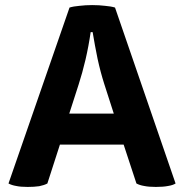

<svg xmlns="http://www.w3.org/2000/svg" viewBox="-20 -738 732 762"><path d="M521.5 -9.8Q534.2 -2.9 551.8 0Q570.3 3.9 598.6 3.9Q627.9 3.9 647.5 0Q666 -2.9 676.8 -9.8Q596.7 -242.2 436.5 -708Q420.9 -712.9 397.5 -714.8Q374 -717.8 345.7 -717.8Q319.3 -717.8 294.9 -714.8Q271.5 -712.9 255.9 -708Q175.8 -475.6 13.7 -9.8Q26.4 -2.9 43.9 0Q61.5 3.9 89.8 3.9Q115.2 3.9 135.7 1Q155.3 -2.9 168 -9.8Q184.6 -61.5 217.8 -164.1Q281.2 -164.1 470.7 -164.1Q483.4 -126 521.5 -9.8ZM254.9 -287.1Q264.6 -315.4 292 -402.3Q306.6 -447.3 319.3 -501Q332 -555.7 339.8 -610.4Q342.8 -610.4 347.7 -610.4Q356.4 -557.6 367.2 -504.9Q378.9 -451.2 393.6 -405.3Q406.2 -365.2 431.6 -287.1Q387.7 -287.1 254.9 -287.1Z"/></svg>

Font: cl
Style: Bold
Weight: 400
Designer: Mitja Miklavcic
Version: Version 7.504; 2011; Build 1021